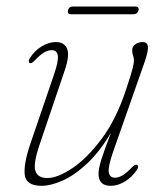

<svg xmlns="http://www.w3.org/2000/svg" viewBox="-20 -578 523 605"><path d="M412 -58.5Q418.5 -54.5 412 -43.5Q396.5 -20 373.8 -6.2Q351 7.5 329 7.5Q290.5 7.5 290.5 -30Q290.5 -47.5 299.8 -76.8Q309 -106 330 -160Q293.5 -99 254 -62.2Q214.5 -25.5 177.2 -9Q140 7.5 111.5 7.5Q62 7.5 58 -26.8Q54 -61 75.5 -124.5L151 -345.5Q165 -387 162 -403.5Q159 -420 143 -420Q132 -420 119.5 -413Q107 -406 90 -388Q79 -376.5 73.5 -379.5Q67.5 -383 74 -394.5Q88.5 -418 111.2 -431.8Q134 -445.5 156 -445.5Q183 -445.5 191.5 -424.2Q200 -403 184 -356.5L104 -120Q84 -60.5 91.8 -38.8Q99.5 -17 129 -17Q161.5 -17 208.2 -48.2Q255 -79.5 301 -141.5Q347 -203.5 377.5 -296.5Q394 -346.5 398 -362.8Q402 -379 402 -387Q402 -396 399.2 -403.2Q396.5 -410.5 396.5 -420Q396.5 -431.5 406.5 -438.5Q416.5 -445.5 429.5 -445.5Q444 -445.5 446 -431.8Q448 -418 435.5 -382L336 -98.5Q320 -52.5 322.8 -35.2Q325.5 -18 342.5 -18Q353 -18 365.5 -25Q378 -32 396 -51Q407 -61.5 412 -58.5ZM194.5 -545.5Q197 -557.5 211 -557.5H405.5Q419.5 -557.5 416.5 -545.5Q413 -533 399.5 -533H205Q191 -533 194.5 -545.5Z"/></svg>

Font: Fraunces 72pt Soft Thin
Style: Italic
Weight: 100
Italic angle: -16°
Version: Version 1.000;[0bf87f6ff]